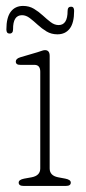

<svg xmlns="http://www.w3.org/2000/svg" viewBox="-20 -612 282 632"><path d="M143.5 -428V-57.5Q143.5 -34 171 -28.5L195 -24Q213 -20.5 213 -11Q213 0 197 0H57.5Q41.5 0 41.5 -11Q41.5 -20.5 59.5 -24L84.5 -28.5Q112.5 -34 112.5 -57.5V-376Q112.5 -399 92.5 -398.5H47.5Q32 -398 32 -409.5Q32 -419 47 -423.5L103 -440Q108.5 -441.5 115.8 -444.2Q123 -447 128 -447Q143.5 -447 143.5 -428ZM169 -499Q149 -499 133.2 -508.5Q117.5 -518 104 -530.5Q90.5 -543 78 -552.5Q65.5 -562 52.5 -562Q22.5 -562 23 -515.5Q23 -501.5 11.5 -501.5Q1 -501.5 1 -515Q1 -554.5 15.5 -573.5Q30 -592.5 56 -592.5Q76 -592.5 91.8 -583Q107.5 -573.5 121 -561Q134.5 -548.5 147 -539Q159.5 -529.5 173 -529.5Q202.5 -529.5 202.5 -576Q202.5 -590 214 -590Q224 -590 224 -576.5Q224 -536.5 209.5 -517.8Q195 -499 169 -499Z"/></svg>

Font: Fraunces 72pt S100 Thin
Style: Regular
Weight: 100
Version: Version 1.000; ttfautohint (v1.8.3)